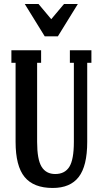

<svg xmlns="http://www.w3.org/2000/svg" viewBox="-20 -932 511 962"><path d="M370.1 -912.1 270 -750H204.1L104 -912.1H172.9L236.8 -835.9L300.8 -912.1ZM330.1 -617.2V-680.2H438V-617.2H417V-221.2Q417 -100.6 374.5 -45.4Q332 9.8 244.1 9.8Q148.4 9.8 103.3 -45.2Q58.1 -100.1 58.1 -221.2V-617.2H37.1V-680.2H186V-617.2H166V-221.2Q166 -132.8 188.5 -96.4Q210.9 -60.1 256.8 -60.1Q304.7 -60.1 327.4 -96.2Q350.1 -132.3 350.1 -221.2V-617.2Z"/></svg>

Font: Margherita Bold
Style: Regular
Weight: 700
Designer: James Puckett
Foundry: Dunwich Type Founders
Version: Version 1.008;hotconv 1.0.109;makeotfexe 2.5.65596